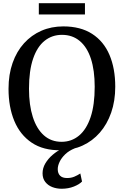

<svg xmlns="http://www.w3.org/2000/svg" viewBox="-20 -914 762 1182"><path d="M354.5 11Q246.5 12.5 175 -35.8Q103.5 -84 68 -169.8Q32.5 -255.5 32.5 -367Q32.5 -455.5 57.5 -526.5Q82.5 -597.5 128 -647.8Q173.5 -698 235 -724.8Q296.5 -751.5 369.5 -751.5Q476 -751.5 547.2 -705.5Q618.5 -659.5 654 -576Q689.5 -492.5 689.5 -380Q689.5 -292.5 664.5 -220.8Q639.5 -149 594.5 -97.5Q549.5 -46 488.5 -18Q427.5 10 354.5 11ZM359 -41Q420.5 -41 466.5 -79.2Q512.5 -117.5 537.8 -192.8Q563 -268 563 -380Q563 -480.5 539.8 -552Q516.5 -623.5 471.2 -661.5Q426 -699.5 361.5 -699.5Q300.5 -699.5 254.8 -663Q209 -626.5 183.8 -552.8Q158.5 -479 158.5 -367.5Q158.5 -267 182 -193.8Q205.5 -120.5 250.2 -80.8Q295 -41 359 -41ZM359.5 248Q329 248 302.2 237.8Q275.5 227.5 258.8 206.2Q242 185 242 153Q242 121 259.2 91.8Q276.5 62.5 304.8 38.5Q333 14.5 366 -1L397 -5L440.5 -1Q404.5 13.5 381.5 35.8Q358.5 58 347 82.2Q335.5 106.5 335.5 127.5Q335.5 153 349.8 167.5Q364 182 393 182Q417.5 182 437.2 173.8Q457 165.5 474.5 154L485 203.5Q468.5 221 434.5 234.5Q400.5 248 359.5 248ZM503 -894.5V-825H219V-894.5Z"/></svg>

Font: Merriweather 24pt Medium
Style: Regular
Weight: 500
Designer: Eben Sorkin
Foundry: Eben Sorkin
Version: Version 2.100